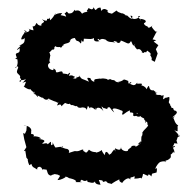

<svg xmlns="http://www.w3.org/2000/svg" viewBox="-20 -491 536 531"><path d="M61 -49C54 -55 57 -43 61 -34C61 -34 74 -41 66 -41C69 -26 74 -29 83 -22C81 -34 99 -28 90 -29C99 -29 96 -14 98 -23C103 -23 112 -20 107 -24C113 -17 109 -7 122 -5C122 -5 121 -6 123 -7C139 -11 124 -10 140 -8C147 -3 149 -9 139 7C149 7 160 0 161 -1C163 -6 161 -1 167 -1C174 5 182 2 169 1C173 2 189 5 191 11C182 14 201 12 206 13C204 10 197 13 206 6C218 15 223 3 221 9C222 15 231 12 227 13C227 13 240 18 243 10C243 10 240 19 258 20C253 2 249 7 263 8C267 19 270 3 278 15C290 18 289 17 288 19C289 15 310 5 310 5C310 10 310 11 318 15C321 8 337 -4 340 6C341 -5 342 3 352 -4C352 10 355 -5 351 3C371 3 367 -2 371 3C380 -11 368 -14 388 -5C392 -4 387 -15 399 -3C399 -11 404 -13 401 -11C408 -13 404 -11 413 -14C414 -20 416 -31 409 -23C413 -34 413 -31 415 -35C415 -35 419 -41 423 -43C438 -48 437 -41 442 -46C433 -40 439 -41 438 -47C447 -48 450 -54 451 -54C453 -56 453 -61 451 -69C447 -58 458 -66 459 -72C461 -65 466 -68 458 -83C462 -82 470 -92 457 -85C468 -100 455 -94 472 -94C469 -93 468 -110 467 -101C473 -110 467 -111 478 -115C466 -116 475 -125 477 -113C476 -118 465 -127 462 -132C473 -122 476 -135 468 -128C475 -132 468 -141 473 -144C463 -149 462 -162 459 -165C459 -165 471 -173 456 -166C471 -178 472 -181 465 -185C456 -185 464 -195 453 -192C450 -185 463 -195 443 -204C449 -193 456 -197 447 -207C446 -211 450 -213 448 -223C430 -217 443 -225 433 -217C427 -214 438 -234 428 -226C418 -232 420 -225 410 -231C421 -241 417 -234 409 -234C413 -236 410 -237 406 -240C406 -244 395 -235 392 -253C390 -255 385 -244 386 -244C383 -250 375 -256 366 -255C379 -254 367 -261 374 -259C366 -262 353 -255 362 -266C351 -250 349 -256 337 -260C344 -270 348 -257 332 -260C342 -255 333 -260 335 -267C328 -271 310 -274 323 -271C306 -259 299 -269 310 -263C293 -265 304 -268 291 -270C291 -270 279 -263 290 -269C284 -277 276 -266 278 -271C275 -274 256 -276 258 -271V-274C249 -272 238 -274 241 -266C241 -263 231 -268 230 -275C219 -277 220 -276 226 -265C208 -274 205 -270 200 -282C204 -281 198 -279 194 -277C188 -284 199 -269 181 -275C188 -276 189 -281 185 -279C175 -289 165 -273 174 -289C172 -293 161 -276 167 -286C145 -288 149 -292 154 -282C154 -297 150 -293 146 -293C129 -287 138 -295 132 -299C126 -301 132 -308 127 -297C112 -298 109 -314 117 -316C112 -313 115 -315 119 -319C113 -321 121 -334 118 -340C121 -331 124 -343 109 -338C126 -333 116 -352 113 -342C120 -350 126 -354 123 -354C131 -352 131 -358 130 -359C136 -369 128 -359 146 -361C150 -355 152 -366 158 -370C145 -379 163 -364 151 -363C160 -376 173 -366 176 -383C171 -369 170 -385 187 -386C193 -372 194 -383 203 -371C205 -370 207 -381 202 -383C211 -372 211 -374 212 -384C232 -383 233 -382 240 -386C240 -386 236 -373 255 -377C245 -385 252 -385 256 -380C262 -389 279 -376 270 -384C280 -370 291 -378 299 -372C290 -379 294 -379 307 -374C311 -376 314 -376 302 -374C313 -368 314 -379 314 -379C330 -374 336 -365 341 -376C343 -378 342 -374 343 -377C348 -364 349 -362 354 -370C349 -360 361 -364 350 -368C357 -352 363 -354 358 -354C369 -359 372 -348 374 -346C365 -348 380 -342 378 -346C388 -351 379 -338 387 -351C398 -343 397 -344 396 -338C390 -343 403 -333 399 -325L408 -320L416 -343L411 -355L418 -366L405 -376L412 -380L402 -382L414 -405C417 -398 408 -403 398 -419C397 -411 393 -415 409 -425C395 -416 392 -411 388 -417C392 -418 379 -418 378 -427C385 -429 388 -437 367 -439C372 -438 369 -430 369 -437C359 -444 361 -447 368 -447C361 -437 343 -434 341 -448C350 -446 344 -446 346 -439C335 -440 332 -453 328 -447C331 -448 314 -460 314 -451C321 -456 309 -454 303 -461C296 -466 308 -447 301 -461C287 -452 290 -453 290 -453C275 -456 277 -458 278 -465C278 -460 274 -467 267 -466C257 -464 263 -452 258 -470C244 -471 247 -454 239 -471C236 -460 228 -468 224 -469C227 -466 213 -459 225 -458C215 -459 209 -455 207 -453C197 -470 187 -457 187 -463C187 -468 183 -453 173 -454C167 -451 166 -464 162 -456C155 -453 161 -454 163 -445C144 -452 146 -445 152 -455C129 -455 126 -441 134 -454C130 -453 134 -450 119 -435C114 -451 121 -436 110 -439C111 -435 110 -430 96 -438C107 -428 100 -431 94 -424C99 -418 85 -419 82 -427C78 -428 80 -417 70 -418C72 -413 70 -417 73 -406C74 -409 68 -405 56 -414C71 -407 51 -395 47 -408C63 -399 47 -402 47 -402C50 -399 40 -395 38 -380C43 -389 39 -376 48 -386C50 -371 42 -369 33 -365C33 -365 44 -362 42 -370C29 -353 25 -357 31 -357C31 -360 20 -345 34 -358C38 -337 19 -351 25 -335C25 -335 31 -330 19 -330C27 -331 24 -323 27 -329C29 -326 31 -313 24 -303C18 -304 33 -312 30 -303C24 -290 30 -298 28 -296C22 -287 40 -284 35 -276C35 -276 43 -269 35 -264C31 -273 43 -266 52 -273C37 -253 36 -262 52 -265C45 -248 48 -253 45 -252C62 -240 68 -242 64 -253C56 -250 74 -231 75 -238C75 -225 77 -227 71 -238C85 -220 86 -224 82 -229C80 -227 86 -217 84 -227C94 -222 102 -216 96 -225C102 -213 112 -213 116 -220C115 -207 113 -212 116 -217C132 -210 127 -212 136 -209C141 -202 145 -217 138 -200C139 -197 148 -208 150 -197C165 -213 168 -209 159 -207C160 -206 179 -197 171 -211C173 -194 188 -202 176 -202C184 -201 195 -190 194 -205C188 -190 207 -192 208 -195C204 -192 217 -197 220 -187C224 -205 223 -197 231 -188C224 -193 232 -199 244 -187C244 -202 241 -201 246 -186C244 -196 259 -196 266 -183C260 -199 257 -200 269 -190C261 -197 284 -184 276 -192C286 -199 282 -191 296 -180C289 -194 289 -184 292 -189C293 -194 309 -189 316 -185C314 -187 326 -183 314 -174C320 -181 318 -174 319 -173C339 -188 341 -187 339 -182C340 -177 347 -183 349 -176C347 -172 348 -166 362 -173C350 -183 370 -178 354 -174C362 -161 375 -175 369 -169C375 -163 380 -166 379 -159C387 -158 377 -143 385 -155C391 -151 385 -143 390 -146C388 -137 380 -136 373 -123C377 -119 385 -124 375 -125C372 -112 373 -108 369 -121C375 -106 365 -103 377 -97C376 -108 372 -111 368 -94C358 -90 359 -90 372 -103C367 -87 352 -85 348 -81C358 -80 353 -91 356 -87C347 -91 338 -83 344 -86C345 -83 331 -78 334 -74C325 -70 313 -78 315 -84C313 -82 316 -71 298 -81C299 -68 301 -70 296 -78C284 -64 292 -69 282 -63C274 -77 270 -70 270 -61C272 -61 261 -70 262 -76C243 -64 248 -74 248 -68C245 -73 238 -67 226 -77C217 -64 218 -70 210 -74C211 -73 207 -71 211 -76C207 -81 201 -71 189 -73H186C179 -71 177 -70 170 -68C176 -79 158 -81 166 -79C158 -80 162 -80 149 -84C158 -90 153 -79 154 -84C141 -87 139 -81 128 -84C139 -78 132 -82 125 -98C127 -82 130 -97 121 -89C121 -103 122 -100 112 -92C109 -99 97 -90 97 -95C109 -102 101 -105 86 -107C91 -107 95 -108 93 -107C92 -112 80 -115 71 -114C76 -114 73 -120 71 -120C62 -119 68 -126 66 -127C70 -139 51 -146 45 -143H54L53 -130L49 -121L44 -123L47 -106L53 -84L46 -73L50 -74L53 -55L65 -41Z"/></svg>

Font: Charger Distortion
Style: 1
Weight: 400
Designer: Jasper
Foundry: Cannot Into Space Fonts
Version: Version 0.98